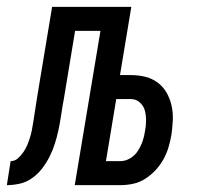

<svg xmlns="http://www.w3.org/2000/svg" viewBox="-64 -540 584 560"><path d="M-44 0 -33 -70Q-21 -70 -12 -78Q-3 -86 4 -96Q11 -106 15.5 -117Q20 -128 23.5 -139Q27 -150 29 -161Q31 -172 33 -184Q36 -203 39 -222.5Q42 -242 45 -261L88 -520H319L286 -321H318Q340 -321 360 -316Q380 -311 396 -299Q412 -287 422 -269.5Q432 -252 436.5 -231.5Q441 -211 440 -189.5Q439 -168 436 -147Q433 -129 427.5 -110.5Q422 -92 412.5 -75Q403 -58 389.5 -43.5Q376 -29 359.5 -18.5Q343 -8 324.5 -4Q306 0 287 0H154L229 -450H155L122 -250Q121 -246 120.5 -242Q120 -238 119 -234Q116 -215 113 -196Q110 -177 106 -158.5Q102 -140 96 -121Q90 -102 81 -84Q72 -66 59.5 -49.5Q47 -33 30.5 -21Q14 -9 -5.5 -4.5Q-25 0 -44 0ZM245 -70H287Q302 -70 316 -78.5Q330 -87 338.5 -100.5Q347 -114 352 -128.5Q357 -143 359 -158Q362 -173 362 -188.5Q362 -204 358.5 -217.5Q355 -231 344 -241Q333 -251 318 -251H275Z"/></svg>

Font: Iosevka SS04 Oblique
Style: Regular
Weight: 400
Italic angle: -9°
Monospace: yes
Designer: Belleve Invis
Foundry: Belleve Invis
Version: Version 19.0.0; ttfautohint (v1.8.4)